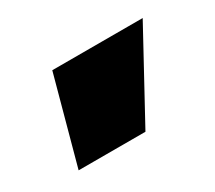

<svg xmlns="http://www.w3.org/2000/svg" viewBox="-58 -892 473 423"><g transform="rotate(-30 178.0 -680.0)"><path d="M212 -570H42L102 -790H332Z"/></g></svg>

Font: M PLUS 1 Black
Style: Regular
Weight: 900
Designer: Coji Morishita
Foundry: UNDERFOREST DESIGN
Version: Version 1.001